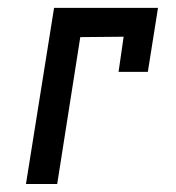

<svg xmlns="http://www.w3.org/2000/svg" viewBox="-20 -460 439 480"><path d="M289.1 -368.2 180.7 -367.2 123 0H44.9L115.2 -440.4H375L349.6 -280.3H276.4Z"/></svg>

Font: Geo
Style: Oblique
Weight: 500
Italic angle: -11°
Version: Version 001.2